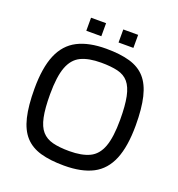

<svg xmlns="http://www.w3.org/2000/svg" viewBox="-138 -874 924 996"><g transform="rotate(20 324.5 -376.5)"><path d="M325 8Q248 8 194.5 -7.5Q141 -23 108 -59.5Q75 -96 60 -158.5Q45 -221 45 -315Q45 -431 75 -502Q105 -573 167 -605Q229 -637 325 -637Q402 -637 455.5 -621.5Q509 -606 541.5 -569.5Q574 -533 589 -470.5Q604 -408 604 -315Q604 -199 574.5 -127.5Q545 -56 483.5 -24Q422 8 325 8ZM325 -72Q394 -72 436.5 -92.5Q479 -113 498.5 -166Q518 -219 518 -315Q518 -393 508 -441.5Q498 -490 476 -516Q454 -542 416.5 -551Q379 -560 325 -560Q256 -560 213.5 -539.5Q171 -519 151 -466Q131 -413 131 -315Q131 -238 141 -190Q151 -142 173.5 -116.5Q196 -91 233 -81.5Q270 -72 325 -72ZM455 -689H373V-761H455ZM278 -689H195V-761H278Z"/></g></svg>

Font: Blinker
Style: Regular
Weight: 400
Designer: Juergen Huber
Foundry: supertype
Version: 1.017